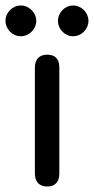

<svg xmlns="http://www.w3.org/2000/svg" viewBox="-44 -679 342 699"><path d="M128 0C157 0 172 -17 172 -48V-433C172 -464 157 -480 128 -480C99 -480 83 -463 83 -433V-48C83 -17 99 0 128 0ZM-24 -603C-24 -573 1 -547 32 -547C62 -547 88 -573 88 -603C88 -633 62 -659 32 -659C1 -659 -24 -633 -24 -603ZM167 -603C167 -573 192 -547 222 -547C253 -547 278 -573 278 -603C278 -633 253 -659 222 -659C192 -659 167 -633 167 -603Z"/></svg>

Font: 寒蝉半圆体
Style: Regular
Weight: 400
Designer: Yoshimichi Ohira & Warren
Foundry: ChillType
Version: Version 1.800;Glyphs 3.1.1 (3135)